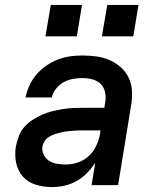

<svg xmlns="http://www.w3.org/2000/svg" viewBox="-20 -754 640 782"><path d="M191 8Q157 8 125 -2Q93 -12 72.5 -35.5Q52 -59 45.5 -92Q39 -125 45 -159Q49 -180 57 -200.5Q65 -221 79.5 -237.5Q94 -254 113 -266Q132 -278 152 -287Q172 -296 193 -301Q214 -306 235 -309.5Q256 -313 276.5 -314Q297 -315 318 -315H405L409 -340Q412 -360 407.5 -380Q403 -400 389 -413Q375 -426 355.5 -431Q336 -436 315 -436Q296 -436 276.5 -432.5Q257 -429 239 -419Q221 -409 208 -392.5Q195 -376 191 -357H84Q89 -382 100 -406Q111 -430 128.5 -450.5Q146 -471 168.5 -486.5Q191 -502 215.5 -511.5Q240 -521 265 -524.5Q290 -528 315 -528Q345 -528 373.5 -524Q402 -520 427 -509Q452 -498 472.5 -479.5Q493 -461 504.5 -436.5Q516 -412 517.5 -383Q519 -354 514 -325L461 0H353L368 -91Q368 -91 368 -91Q368 -91 368 -91Q368 -91 368 -91Q368 -91 368 -91Q353 -68 333.5 -48.5Q314 -29 290.5 -16Q267 -3 241.5 2.5Q216 8 191 8ZM248 -84Q273 -84 298 -92.5Q323 -101 342.5 -119.5Q362 -138 373 -162.5Q384 -187 388 -212L389 -223H318Q306 -223 294.5 -222.5Q283 -222 271.5 -221Q260 -220 248.5 -218.5Q237 -217 225 -214Q213 -211 201.5 -207Q190 -203 179.5 -196.5Q169 -190 162 -179.5Q155 -169 153 -158Q150 -140 158 -124Q166 -108 180 -99Q194 -90 212 -87Q230 -84 248 -84ZM523 -606H395L417 -734H544ZM293 -606H165L187 -734H314Z"/></svg>

Font: Iosevka SS04 Semibold Extended
Style: Italic
Weight: 600
Width: 7
Italic angle: -9°
Monospace: yes
Designer: Belleve Invis
Foundry: Belleve Invis
Version: Version 19.0.0; ttfautohint (v1.8.4)